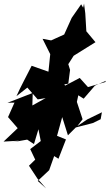

<svg xmlns="http://www.w3.org/2000/svg" viewBox="-27 -985 612 1074"><path d="M244 -445 154 -395 156 -465 15 -410 54 -411 18 -330 72 -268 -7 -193 81 -198 40 -189 125 -204 163 -179 188 -262 201 -196 142 -151 170 -92 135 -58 183 15 231 69 184 27 248 -33 276 -112 300 -97 342 -205 292 -225 321 -330 353 -228 397 -272 493 -297 536 -318 543 -357 461 -317 406 -280 435 -318 403 -415 411 -452 441 -433 504 -506 565 -533 562 -526 465 -498 419 -549 337 -506 333 -513 355 -517 365 -594 355 -626 385 -673 507 -749 456 -810 450 -911 443 -965 438 -942 427 -961 374 -885 332 -792 259 -759 211 -768 254 -682 244 -584 150 -617C122 -560 91 -506 65 -447L126 -495L184 -429L263 -442Z"/></svg>

Font: Hussar Lance
Style: ExBdObl
Weight: 700
Foundry: Cannot Into Space Fonts, PlusOne Fonts
Version: Version 2.270